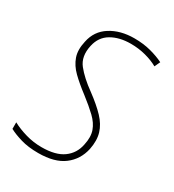

<svg xmlns="http://www.w3.org/2000/svg" viewBox="-139 -620 647 712"><g transform="rotate(30 184.0 -263.5)"><path d="M132 10Q89 10 57 0.5Q25 -9 5 -20V-48Q31 -34 64 -24.5Q97 -15 132 -15Q192 -15 224.5 -38.5Q257 -62 265 -103Q273 -139 264 -164.5Q255 -190 231.5 -212.5Q208 -235 173 -262Q136 -290 111.5 -314Q87 -338 77 -366.5Q67 -395 76 -434Q86 -484 128 -510.5Q170 -537 229 -537Q268 -537 300 -528.5Q332 -520 356 -508L345 -484Q322 -497 291.5 -505Q261 -513 228 -513Q179 -513 145 -493Q111 -473 102 -431Q91 -381 116.5 -349Q142 -317 188 -284Q230 -253 255.5 -226Q281 -199 290 -169Q299 -139 291 -99Q280 -49 241 -19.5Q202 10 132 10Z"/></g></svg>

Font: Noto Sans SemiCondensed Thin
Style: Italic
Weight: 100
Width: 4
Italic angle: -12°
Designer: Monotype Design Team
Foundry: Monotype Imaging Inc.
Version: Version 2.013; ttfautohint (v1.8.4.7-5d5b)